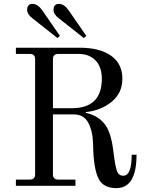

<svg xmlns="http://www.w3.org/2000/svg" viewBox="-20 -958 756 990"><path d="M284 -938Q310 -938 333 -906L425 -773L412 -762L284 -863Q256 -884 256 -907Q256 -938 284 -938ZM148 -938Q174 -938 197 -906L289 -773L276 -762L148 -863Q120 -884 120 -907Q120 -938 148 -938ZM253 -400H350Q505 -400 505 -552Q505 -613 472.5 -646.5Q440 -680 384 -680H280Q253 -680 253 -653ZM62 0V-32H134Q161 -32 161 -59V-653Q161 -680 134 -680H62V-712H390Q495 -712 553 -670.5Q611 -629 611 -552Q611 -478 555.5 -433Q500 -388 422 -380V-376Q479 -365 515.5 -323.5Q552 -282 564 -182Q574 -100 583 -76Q592 -52 616 -52Q659 -52 659 -160H684Q684 12 580 12Q514 12 489 -35Q462 -87 460 -212Q459 -279 436 -323.5Q413 -368 362 -368H253V-59Q253 -32 280 -32H369V0Z"/></svg>

Font: Old Standard TT
Style: Regular
Weight: 400
Designer: Alexey Kryukov <alexios@thessalonica.org.ru>
Version: Version 1.0